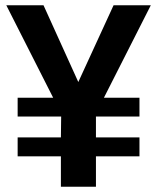

<svg xmlns="http://www.w3.org/2000/svg" viewBox="-20 -708 596 728"><path d="M343.8 -115.2V0H210.9V-115.2H46.9V-187H210.9L211.9 -266.1H46.9V-337.4H181.6L3.9 -688H145L276.9 -397L410.6 -688H551.8L374 -337.4H508.8V-266.1H343.8V-187H508.8V-115.2Z"/></svg>

Font: Arimo
Style: Bold
Weight: 700
Designer: Steve Matteson
Foundry: Monotype Imaging Inc.
Version: Version 1.33